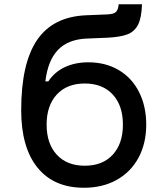

<svg xmlns="http://www.w3.org/2000/svg" viewBox="-20 -870 790 906"><path d="M80 -350Q80 -572 155.5 -682Q231 -792 388 -798L486 -802Q516 -803 527 -813.5Q538 -824 540 -850H650Q648 -786 631.5 -753.5Q615 -721 581.5 -708Q548 -695 486 -692L388 -688Q301 -684 253.5 -634.5Q206 -585 194 -486H208Q237 -530 285.5 -553Q334 -576 397 -576Q478 -576 540 -539.5Q602 -503 636 -436Q670 -369 670 -282Q670 -193 633.5 -125.5Q597 -58 530.5 -21Q464 16 376 16Q234 16 157 -79Q80 -174 80 -350ZM560 -282Q560 -372 512 -424Q464 -476 380 -476Q296 -476 248 -424Q200 -372 200 -282Q200 -192 248 -140Q296 -88 380 -88Q464 -88 512 -140Q560 -192 560 -282Z"/></svg>

Font: Martian Mono sWd Rg
Style: Regular
Weight: 400
Width: 6
Monospace: yes
Designer: Roman Shamin
Foundry: Evil Martians
Version: Version 1.000